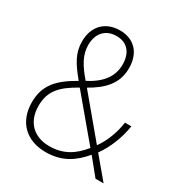

<svg xmlns="http://www.w3.org/2000/svg" viewBox="-171 -852 938 989"><g transform="rotate(30 298.0 -357.5)"><path d="M260 -725C173 -725 117 -669 117 -578C117 -508 149 -460 204 -393C103 -336 50 -280 50 -178C50 -60 125 10 239 10C338 10 400 -35 452 -97L531 0H579L475 -124C515 -179 544 -251 556 -326H518C509 -260 483 -197 451 -153L258 -384C343 -432 396 -489 396 -579C396 -672 341 -725 260 -725ZM259 -691C321 -691 358 -649 358 -579C358 -506 316 -453 235 -411C185 -469 154 -518 154 -578C154 -648 194 -691 259 -691ZM226 -366 429 -124C381 -65 326 -26 240 -26C149 -26 89 -82 89 -179C89 -267 133 -314 226 -366Z"/></g></svg>

Font: Noto Sans SemiCondensed ExtraLight
Style: Regular
Weight: 200
Width: 4
Designer: Monotype Design Team
Foundry: Monotype Imaging Inc.
Version: Version 2.013